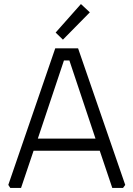

<svg xmlns="http://www.w3.org/2000/svg" viewBox="-20 -929 659 949"><path d="M21 -15 253 -690H366L599 -15L588 0H535L473 -184H146L84 0H31ZM167 -244H452L323 -630H296ZM255 -768 380 -909 424 -868 291 -733Z"/></svg>

Font: Oxanium Light
Style: Regular
Weight: 300
Designer: Severin Meyer
Version: Version 1.000